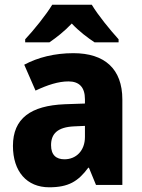

<svg xmlns="http://www.w3.org/2000/svg" viewBox="-20 -879 604 816"><path d="M370 -859H202C177 -817 122 -749 87 -712V-699H190C219 -719 253 -745 285 -779C317 -745 352 -719 382 -699H484V-712C447 -753 397 -814 370 -859ZM292 -653C212 -653 141 -635 83 -604L131 -494C182 -518 228 -533 271 -533C316 -533 341 -509 341 -457V-439L255 -436C111 -430 35 -376 35 -259C35 -150 94 -83 189 -83C271 -83 312 -108 355 -166H358L388 -93H500V-456C500 -587 424 -653 292 -653ZM296 -342 341 -344V-297C341 -238 303 -202 254 -202C219 -202 197 -220 197 -262C197 -310 224 -339 296 -342Z"/></svg>

Font: Noto Sans Kannada UI SemiCondensed ExtraBold
Style: Regular
Weight: 800
Width: 4
Designer: Jelle Bosma - Monotype Design Team
Foundry: Monotype Imaging Inc.
Version: Version 2.005